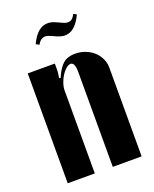

<svg xmlns="http://www.w3.org/2000/svg" viewBox="-128 -740 653 813"><g transform="rotate(-20 199.0 -333.0)"><path d="M159 -429Q177 -471 197.5 -488Q218 -505 251 -505Q276 -505 297.5 -496.5Q319 -488 334.5 -474Q350 -460 359 -440.5Q368 -421 368 -399V0H238V-428Q238 -471 219 -471Q209 -471 198 -461.5Q187 -452 178 -438Q169 -424 163 -406.5Q157 -389 157 -374V0H35V-495H157V-460L153 -431ZM123 -592 109 -600Q140 -666 186 -666Q201 -666 216 -660L245 -647Q259 -640 270 -640Q290 -640 302 -666L316 -659Q285 -592 239 -592Q231 -592 223 -594Q215 -596 207 -599L185 -609Q168 -617 158 -617Q137 -617 123 -592Z"/></g></svg>

Font: Moniqa Black Heading
Style: Regular
Weight: 900
Designer: Rajesh Rajput
Foundry: Rajesh Rajput
Version: Version 1.000